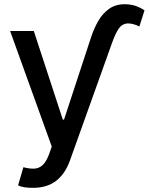

<svg xmlns="http://www.w3.org/2000/svg" viewBox="-20 -694 711 918"><path d="M138.7 204.1Q114.3 204.1 94.7 201.2Q75.2 197.3 66.4 192.4Q74.2 164.1 91.8 105.5Q121.1 113.3 143.6 112.3Q166 111.3 183.6 95.7Q201.2 79.1 214.8 43Q218.8 31.2 227.5 6.8Q177.7 -130.9 28.3 -545.9Q56.6 -545.9 141.6 -545.9Q176.8 -439.5 280.3 -122.1Q281.2 -122.1 286.1 -122.1Q318.4 -220.7 415 -514.6Q428.7 -556.6 449.2 -592.8Q469.7 -628.9 501 -651.4Q532.2 -673.8 576.2 -673.8Q603.5 -673.8 627.9 -666Q652.3 -657.2 670.9 -644.5Q663.1 -619.1 646.5 -567.4Q632.8 -574.2 619.1 -578.1Q605.5 -582 591.8 -582Q564.5 -581.1 547.9 -557.6Q531.2 -533.2 513.7 -483.4Q447.3 -297.9 314.5 73.2Q292 136.7 248 170.9Q204.1 204.1 138.7 204.1Z"/></svg>

Font: DeepSea
Style: Medium
Weight: 500
Designer: Stem
Version: Version 3.019;git-0a5106e0b